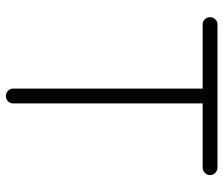

<svg xmlns="http://www.w3.org/2000/svg" viewBox="-73 -667 754 648"><g transform="rotate(90 304.0 -343.0)"><path d="M305 14Q294 14 286.5 7Q279 0 279 -10V-650H62Q52 -650 45 -657.5Q38 -665 38 -675Q38 -685 45 -692.5Q52 -700 62 -700H546Q556 -700 563.5 -692.5Q571 -685 571 -675Q571 -665 563.5 -657.5Q556 -650 546 -650H329V-10Q329 0 322 7Q315 14 305 14Z"/></g></svg>

Font: Zen Kurenaido
Style: Regular
Weight: 400
Designer: Yoshimichi Ohira
Foundry: Positype
Version: Version 1.001